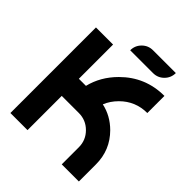

<svg xmlns="http://www.w3.org/2000/svg" viewBox="-239 -1020 1162 1162"><g transform="rotate(45 342.0 -439.5)"><path d="M255.9 -439.5Q280.3 -539.6 358.9 -618.2Q473.1 -732.4 634.8 -732.4V-585.9Q533.7 -585.9 462.4 -514.6Q425.3 -477.5 407.2 -432.6Q487.3 -415.5 549.3 -354Q634.8 -268.1 634.8 -146.5V0H488.3V-146.5Q488.3 -207 445.3 -250Q402.3 -293 341.8 -293H195.3V0H48.8V-732.4H195.3V-439.5ZM488.3 -781.2H293Q293 -821.8 321.5 -850.3Q350.1 -878.9 390.6 -878.9H585.9Q585.9 -838.4 557.4 -809.8Q528.8 -781.2 488.3 -781.2Z"/></g></svg>

Font: Audex
Style: Regular
Weight: 400
Designer: GGBotNet
Foundry: GGBotNet
Version: 1.00